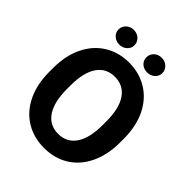

<svg xmlns="http://www.w3.org/2000/svg" viewBox="-248 -1035 1184 1184"><g transform="rotate(45 343.5 -443.5)"><path d="M221 -897Q251 -897 271 -878Q291 -859 291 -832Q291 -806 271 -787.5Q251 -769 221 -769Q192 -769 172 -787.5Q152 -806 152 -832Q152 -859 172 -878Q192 -897 221 -897ZM464 -897Q494 -897 514 -878Q534 -859 534 -832Q534 -806 514 -787.5Q494 -769 464 -769Q434 -769 414.5 -787Q395 -805 395 -832Q395 -859 414.5 -878Q434 -897 464 -897ZM344 10Q254 10 183.5 -33Q113 -76 74 -157Q35 -238 35 -347V-377Q35 -486 74 -566.5Q113 -647 183 -690.5Q253 -734 343 -734Q433 -734 503.5 -690.5Q574 -647 613 -566.5Q652 -486 652 -377V-347Q652 -238 613 -157Q574 -76 504.5 -33Q435 10 344 10ZM343 -610Q268 -610 227.5 -550.5Q187 -491 187 -378V-347Q187 -234 228 -173.5Q269 -113 344 -113Q419 -113 459.5 -173Q500 -233 500 -347V-378Q500 -491 459 -550.5Q418 -610 343 -610Z"/></g></svg>

Font: Freesentation 8 ExtraBold
Style: Regular
Weight: 800
Designer: glyphs from Roboto by Christian Robertson / Hangul glyphs from Noto Sans CJK(Source Han Sans) by Jang Soo-young and Kang
Foundry: PT&
Version: Version 2.001